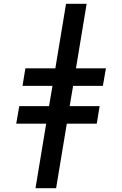

<svg xmlns="http://www.w3.org/2000/svg" viewBox="-20 -843 640 1006"><path d="M166 143 222 -195H65L81 -287H237L255 -393H98L113 -485H270L326 -823H434L378 -485H535L519 -393H363L345 -287H502L487 -195H330L274 143Z"/></svg>

Font: Iosevka Curly Slab SmBdEx
Style: Italic
Weight: 600
Width: 7
Italic angle: -9°
Monospace: yes
Designer: Belleve Invis
Foundry: Belleve Invis
Version: Version 11.1.0; ttfautohint (v1.8.3)